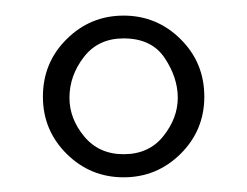

<svg xmlns="http://www.w3.org/2000/svg" viewBox="-20 -683 323 251"><path d="M36.1 -556.6Q36.1 -601.1 67.1 -631.8Q98.1 -662.6 141.6 -662.6Q185.1 -662.6 216.1 -631.8Q247.1 -601.1 247.1 -556.6Q247.1 -512.7 216.1 -481.9Q185.1 -451.2 141.6 -451.2Q98.1 -451.2 67.1 -481.9Q36.1 -512.7 36.1 -556.6ZM212.4 -555.2Q212.4 -581.5 195.3 -607.2Q178.2 -632.8 141.6 -632.8Q108.4 -632.8 89.6 -608.4Q70.8 -584 70.8 -555.2Q70.8 -527.8 90.1 -504.6Q109.4 -481.4 141.6 -481.4Q174.8 -481.4 193.6 -505.1Q212.4 -528.8 212.4 -555.2Z"/></svg>

Font: Kurinto Seri
Style: Regular
Weight: 400
Designer: Kurinto was developed by Clint Goss from a range of fonts that are compatible with the SIL Open Font License Version 1.1
Foundry: Clinton F. Goss
Version: Version 2.196; July 25, 2020